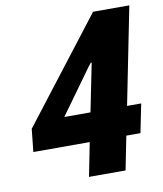

<svg xmlns="http://www.w3.org/2000/svg" viewBox="-81 -777 714 843"><g transform="rotate(-10 276.5 -355.5)"><path d="M186.5 -277.8H303.2L346.2 -491.7L343.3 -493.2L330.6 -477.5ZM466.3 -277.8H529.3L503.4 -149.9H440.4L410.6 0H247.6L277.3 -149.9H25.9L36.6 -251.5L389.2 -708.5L389.6 -710.9H552.7Z"/></g></svg>

Font: Roboto-BlackItalic
Style: Italic
Weight: 900
Italic angle: -12°
Designer: Google
Version: Version 1.100141; 2013